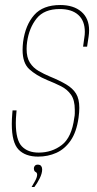

<svg xmlns="http://www.w3.org/2000/svg" viewBox="-20 -615 387 765"><path d="M132 9Q81 9 54 -19Q27 -47 27 -121Q27 -131 27.5 -141.5Q28 -152 29 -163L30 -175H46L45 -163Q44 -153 43.5 -143Q43 -133 43 -125Q43 -57 67 -32Q91 -7 134 -7Q187 -7 226.5 -37.5Q266 -68 276 -146Q278 -155 278 -163Q278 -171 278 -178Q278 -216 263 -237.5Q248 -259 223 -271.5Q198 -284 168 -296Q123 -315 96.5 -339.5Q70 -364 70 -416Q70 -424 70.5 -431.5Q71 -439 72 -448Q81 -515 116 -555Q151 -595 220 -595Q273 -595 304 -568.5Q335 -542 335 -494Q335 -488 334.5 -482Q334 -476 333 -469L327 -429H311L316 -465Q317 -471 317.5 -476.5Q318 -482 318 -488Q318 -532 292 -555.5Q266 -579 218 -579Q156 -579 126 -541.5Q96 -504 88 -448Q87 -441 86.5 -434Q86 -427 86 -420Q86 -386 99 -365.5Q112 -345 133.5 -332.5Q155 -320 179 -310Q218 -294 244 -278.5Q270 -263 283 -242Q296 -221 296 -185Q296 -169 293 -146Q285 -89 261.5 -55Q238 -21 204.5 -6Q171 9 132 9ZM106 130Q111 122 119.5 106.5Q128 91 128 81Q128 73 121.5 70Q115 67 115 55Q115 50 119 45.5Q123 41 130 41Q140 41 144 46.5Q148 52 148 60Q148 76 138 96Q128 116 117 130Z"/></svg>

Font: Alumni Sans Pinstripe
Style: Italic
Weight: 400
Italic angle: -8°
Designer: Robert E. Leuschke
Foundry: Robert E. Leuschke
Version: Version 1.010; ttfautohint (v1.8.4.7-5d5b)